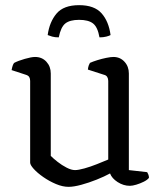

<svg xmlns="http://www.w3.org/2000/svg" viewBox="-20 -721 625 745"><path d="M246 4Q223 4 197 -7Q171 -18 148 -34Q125 -50 111 -65.5Q97 -81 97 -90V-407Q97 -416 93.5 -422Q90 -428 80 -431L25 -449Q27 -460 29.5 -467Q32 -474 35 -477Q50 -485 76 -492.5Q102 -500 116 -500Q143 -500 160 -481.5Q177 -463 177 -436V-116Q187 -106 203.5 -93Q220 -80 238.5 -70.5Q257 -61 271 -61Q284 -61 307.5 -67.5Q331 -74 356 -84Q381 -94 400 -102V-407Q400 -416 396 -422.5Q392 -429 383 -431L321 -451Q322 -461 324.5 -467.5Q327 -474 329 -477Q340 -482 357.5 -487.5Q375 -493 392.5 -496.5Q410 -500 420 -500Q446 -500 463 -481.5Q480 -463 480 -436V-61L551 -53Q553 -50 555.5 -44Q558 -38 558 -31Q552 -23 538 -16Q524 -9 509 -4.5Q494 0 484 0Q459 0 436.5 -14.5Q414 -29 407 -48Q385 -36 355 -24Q325 -12 295.5 -4Q266 4 246 4ZM287 -701Q346 -701 374 -669.5Q402 -638 409 -585Q404 -582 392.5 -579Q381 -576 366 -576Q359 -616 341 -630Q323 -644 287 -644Q251 -644 233.5 -630Q216 -616 208 -576Q193 -576 182.5 -579Q172 -582 165 -585Q172 -636 199.5 -668.5Q227 -701 287 -701Z"/></svg>

Font: Texturina 12pt Light
Style: Regular
Weight: 300
Designer: Guillermo Torres Carreño
Foundry: Omnibus-Type
Version: Version 1.002